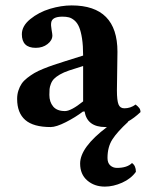

<svg xmlns="http://www.w3.org/2000/svg" viewBox="-20 -464 546 716"><path d="M486.8 176.8Q468.3 202.6 435.3 217.3Q402.3 231.9 371.1 231.9Q332 231.9 305.4 209Q278.8 186 278.8 146Q278.8 85.4 378.9 9.8H373Q305.2 9.8 295.4 -48.3L289.1 -47.9Q261.7 -26.9 225.6 -8.5Q189.5 9.8 168.9 9.8Q104.5 9.8 74.2 -16.6Q43.9 -43 43.9 -95.2Q43.9 -111.8 48.6 -126.2Q53.2 -140.6 60.8 -151.9Q68.4 -163.1 81.5 -173.3Q94.7 -183.6 107.9 -191.4Q121.1 -199.2 141.6 -207.5Q162.1 -215.8 179.7 -221.7L223.1 -235.8L290 -256.8Q290 -293.9 285.9 -320.6Q281.7 -347.2 275.1 -362.8Q268.6 -378.4 258.1 -387.5Q247.6 -396.5 237.3 -399.2Q227.1 -401.9 212.9 -401.9Q173.8 -401.9 170.9 -379.4Q169.4 -369.6 172.4 -353Q175.3 -336.4 175.3 -332Q175.3 -313.5 157.2 -299.6Q139.2 -285.6 113.3 -285.6Q61.5 -285.6 61.5 -336.4Q61.5 -367.2 93 -392.8Q124.5 -418.5 166.5 -431.2Q208.5 -443.8 247.1 -443.8Q418 -443.8 418 -271L416 -127Q416 -89.4 421.9 -74.7Q427.7 -60.1 443.8 -60.1Q466.8 -60.1 485.8 -74.2Q495.6 -66.4 499.8 -60.5Q503.9 -54.7 503.9 -45.9Q480 -23.4 457 -10.7L458 -9.8Q417.5 27.3 399.2 55.7Q380.9 84 380.9 125Q380.9 143.6 391.1 152.8Q401.4 162.1 416 162.1Q454.1 162.1 472.2 144Q486.8 153.8 486.8 176.8ZM290 -217.8 237.8 -201.2Q217.3 -194.3 203.1 -186Q189 -177.7 181.4 -169.9Q173.8 -162.1 169.7 -151.1Q165.5 -140.1 164.8 -131.8Q164.1 -123.5 164.1 -109.9Q164.1 -84 178.2 -66.9Q192.4 -49.8 222.2 -49.8Q245.1 -49.8 290 -85.9Z"/></svg>

Font: Linux Libertine G
Style: Bold
Weight: 700
Designer: Philipp H. Poll
Foundry: Philipp H. Poll
Version: Version 5.0.3